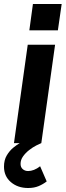

<svg xmlns="http://www.w3.org/2000/svg" viewBox="-48 -717 329 962"><path d="M22 0 91 -493H228L159 0ZM99 -565 117 -697H261L242 -565ZM93 225Q41 225 6.5 195.5Q-28 166 -28 118Q-28 85 -14 61.5Q0 38 18.5 23Q37 8 51 0H159Q151 3 133.5 12Q116 21 98 35Q80 49 67.5 66.5Q55 84 55 104Q55 121 66 130.5Q77 140 93 140Q107 140 122.5 134Q138 128 153 116L186 192Q168 206 145.5 215.5Q123 225 93 225Z"/></svg>

Font: Hanken Grotesk ExtraBold
Style: Italic
Weight: 800
Italic angle: -8°
Designer: Alfredo Marco Pradil
Foundry: Hanken Design Co.
Version: Version 3.013